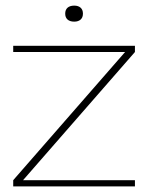

<svg xmlns="http://www.w3.org/2000/svg" viewBox="-20 -663 527 683"><path d="M27 -500V-478H425L27 -22V0H460V-22H62L460 -478V-500ZM212 -614C212 -597 223 -586 244 -586C264 -586 275 -597 275 -614V-615C275 -632 264 -643 244 -643C223 -643 212 -632 212 -615Z"/></svg>

Font: LT Wave Thin
Style: Regular
Weight: 100
Designer: Daniel Lyons
Version: Version 2.5 (Glyphs App)